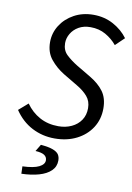

<svg xmlns="http://www.w3.org/2000/svg" viewBox="-97 -728 701 1016"><g transform="rotate(10 253.5 -220.5)"><path d="M231.2 12Q165.6 12 109.6 -17Q53.6 -46 15.1 -103.2L64.8 -146.4Q95 -103.5 139.1 -79.4Q183.3 -55.2 239.6 -55.2Q278.9 -55.2 310.6 -70.1Q342.2 -84.9 360.4 -112Q378.6 -139.1 378.6 -176Q378.6 -214 356.7 -239.4Q334.9 -264.9 297 -286.9L222.2 -331.5Q180 -357.3 149.9 -394.3Q119.7 -431.2 119.7 -486.1Q119.7 -535.3 146 -576.8Q172.3 -618.3 218.2 -643.3Q264.2 -668.3 322.1 -668.3Q381 -668.3 429.3 -642Q477.5 -615.6 506.9 -575.2L459.9 -529.9Q434.9 -560.4 399.2 -580.7Q363.5 -601.1 317.6 -601.1Q280.7 -601.1 254.3 -585.9Q227.9 -570.7 213.5 -546.2Q199 -521.7 199 -495.3Q199 -456.8 223.4 -433.4Q247.9 -409.9 284.1 -387.7L359.8 -342.8Q407.1 -314.7 432.9 -279.3Q458.6 -243.9 458.6 -188.8Q458.6 -130.5 429.5 -85.3Q400.4 -40 349.1 -14Q297.8 12 231.2 12ZM91.1 226.3 89.8 186.8Q150.3 184.5 178.6 170.2Q206.8 155.9 206.8 134.2Q206.8 116.4 192 106.5Q177.2 96.7 144 94.8L166.5 57.6Q209.8 61.5 232.5 70.2Q255.2 79 263.5 92.1Q271.8 105.3 271.8 124Q271.8 156.8 248.7 179.1Q225.7 201.5 184.7 213.2Q143.8 224.9 91.1 226.3Z"/></g></svg>

Font: Source Sans 3 VF
Style: Italic
Weight: 200
Italic angle: -11°
Designer: Paul D. Hunt
Foundry: Adobe Systems Incorporated
Version: Version 3.042;hotconv 1.0.118;makeotfexe 2.5.65603